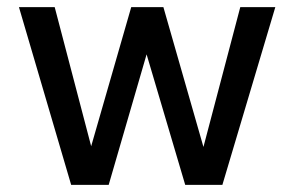

<svg xmlns="http://www.w3.org/2000/svg" viewBox="-20 -517 823 537"><path d="M602 0H498L390 -365L284 0H179L33 -497H133L235 -108L347 -497H437L549 -106L652 -497H750Z"/></svg>

Font: Wix Madefor Text Medium
Style: Regular
Weight: 500
Designer: Dalton Maag Ltd
Foundry: Dalton Maag Ltd
Version: Version 3.100